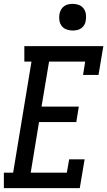

<svg xmlns="http://www.w3.org/2000/svg" viewBox="-36 -974 556 994"><path d="M-16 0V-80H32L127 -655H90V-735H499L474 -586H394L405 -655H218L179 -422H372L359 -342H166L123 -80H310L322 -149H402L377 0ZM340 -816Q324 -816 308.5 -821.5Q293 -827 283.5 -839.5Q274 -852 271.5 -868.5Q269 -885 272 -902Q274 -913 280 -924Q286 -935 296 -942Q306 -949 317.5 -951.5Q329 -954 340 -954Q357 -954 372 -948.5Q387 -943 396.5 -930.5Q406 -918 408.5 -901.5Q411 -885 408 -868Q407 -857 401 -846Q395 -835 385 -828Q375 -821 363.5 -818.5Q352 -816 340 -816Z"/></svg>

Font: Iosevka Curly Slab MdObl
Style: Regular
Weight: 500
Italic angle: -9°
Monospace: yes
Designer: Belleve Invis
Foundry: Belleve Invis
Version: Version 11.0.0; ttfautohint (v1.8.3)